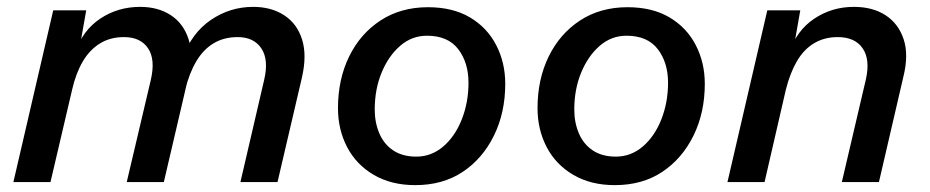

<svg xmlns="http://www.w3.org/2000/svg" viewBox="-20 -530 2708 559"><path d="M19 0 135 -500H231L208 -369L199 -377Q220 -441 271.5 -475.5Q323 -510 388 -510Q440 -510 477 -486Q514 -462 529 -416Q544 -370 528 -304L457 0H349L419 -297Q433 -357 411 -389.5Q389 -422 341 -422Q301 -422 271 -403.5Q241 -385 221 -351Q201 -317 190 -269L127 0ZM680 0 749 -297Q763 -356 741 -389Q719 -422 672 -422Q632 -422 602 -404Q572 -386 551.5 -351.5Q531 -317 519 -268L511 -360Q538 -434 594 -472Q650 -510 717 -510Q770 -510 807.5 -485.5Q845 -461 859.5 -415Q874 -369 859 -304L788 0Z M1189 9Q1119 9 1068 -21Q1017 -51 990.5 -102Q964 -153 964 -215Q964 -299 996.5 -365.5Q1029 -432 1088 -470.5Q1147 -509 1226 -509Q1298 -509 1348 -479.5Q1398 -450 1424.5 -399Q1451 -348 1451 -286Q1451 -202 1418 -135Q1385 -68 1327 -29.5Q1269 9 1189 9ZM1192 -74Q1236 -74 1270.5 -103.5Q1305 -133 1324.5 -182.5Q1344 -232 1344 -289Q1344 -348 1314 -387Q1284 -426 1223 -426Q1179 -426 1145 -396.5Q1111 -367 1091 -318.5Q1071 -270 1071 -211Q1071 -173 1084.5 -141.5Q1098 -110 1125 -92Q1152 -74 1192 -74Z M1770 9Q1700 9 1649 -21Q1598 -51 1571.5 -102Q1545 -153 1545 -215Q1545 -299 1577.5 -365.5Q1610 -432 1669 -470.5Q1728 -509 1807 -509Q1879 -509 1929 -479.5Q1979 -450 2005.5 -399Q2032 -348 2032 -286Q2032 -202 1999 -135Q1966 -68 1908 -29.5Q1850 9 1770 9ZM1773 -74Q1817 -74 1851.5 -103.5Q1886 -133 1905.5 -182.5Q1925 -232 1925 -289Q1925 -348 1895 -387Q1865 -426 1804 -426Q1760 -426 1726 -396.5Q1692 -367 1672 -318.5Q1652 -270 1652 -211Q1652 -173 1665.5 -141.5Q1679 -110 1706 -92Q1733 -74 1773 -74Z M2098 0 2214 -500H2310L2287 -369L2278 -377Q2299 -441 2350.5 -475.5Q2402 -510 2466 -510Q2521 -510 2558.5 -485.5Q2596 -461 2611 -415.5Q2626 -370 2610 -306L2539 0H2431L2501 -299Q2514 -357 2491.5 -389.5Q2469 -422 2419 -422Q2380 -422 2350 -404Q2320 -386 2300 -351.5Q2280 -317 2268 -269L2206 0Z"/></svg>

Font: Kantumruy Pro Medium
Style: Italic
Weight: 500
Italic angle: -13°
Designer: Sovichet Tep
Foundry: Sovichet Tep
Version: Version 1.002